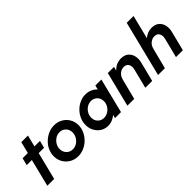

<svg xmlns="http://www.w3.org/2000/svg" viewBox="69 -1411 2167 2167"><g transform="rotate(-45 1153.0 -327.5)"><path d="M47.9 0 129.9 -329.2H47.9L70.1 -416.7H153.5L188.2 -555.6H293.8L259.7 -416.7H347.2L325 -329.2H239.6L156.9 0Z M531.9 12.5Q477.8 12.5 432.6 -12.8Q387.5 -38.2 360.8 -82.6Q334 -127.1 334 -183.3Q334 -231.9 353.8 -276Q373.6 -320.1 409 -354.5Q444.4 -388.9 489.2 -409Q534 -429.2 583.3 -429.2Q639.6 -429.2 684.4 -403.5Q729.2 -377.8 755.2 -333.7Q781.2 -289.6 781.2 -234.7Q781.2 -186.1 760.8 -141.7Q740.3 -97.2 705.6 -62.5Q670.8 -27.8 625.7 -7.6Q580.6 12.5 531.9 12.5ZM543.1 -86.8Q579.2 -86.8 609 -105.9Q638.9 -125 657.3 -156.6Q675.7 -188.2 675.7 -223.6Q675.7 -268.1 646.9 -299.3Q618.1 -330.6 571.5 -330.6Q536.1 -330.6 505.9 -311.1Q475.7 -291.7 457.3 -260.4Q438.9 -229.2 438.9 -193.8Q438.9 -148.6 468.1 -117.7Q497.2 -86.8 543.1 -86.8Z M1013.2 8.3Q963.9 8.3 924 -16.3Q884 -41 860.8 -83.7Q837.5 -126.4 837.5 -179.2Q837.5 -228.5 857.3 -272.9Q877.1 -317.4 911.1 -351.7Q945.1 -386.1 988.9 -405.9Q1032.6 -425.7 1079.2 -425.7Q1121.5 -425.7 1157.6 -409.7Q1193.8 -393.8 1218.8 -365.3L1231.2 -416.7H1327.1L1223.6 0H1127.8L1138.2 -40.3Q1112.5 -18.8 1080.9 -5.2Q1049.3 8.3 1013.2 8.3ZM1043.1 -88.2Q1078.5 -88.2 1108.7 -107.3Q1138.9 -126.4 1156.9 -157.3Q1175 -188.2 1175 -223.6Q1175 -252.8 1162.2 -276.4Q1149.3 -300 1126 -314.2Q1102.8 -328.5 1072.2 -328.5Q1036.8 -328.5 1006.9 -309.4Q977.1 -290.3 959 -259.4Q941 -228.5 941 -193.8Q941 -164.6 953.8 -140.6Q966.7 -116.7 989.9 -102.4Q1013.2 -88.2 1043.1 -88.2Z M1325.7 0 1429.9 -416.7H1528.5L1516.7 -368.8Q1544.4 -399.3 1579.2 -414.2Q1613.9 -429.2 1650 -429.2Q1706.2 -429.2 1739.2 -401.4Q1772.2 -373.6 1782.6 -329.2Q1793.1 -284.7 1780.6 -235.4L1721.5 0H1611.8L1670.8 -234Q1681.2 -275.7 1664.9 -307.3Q1648.6 -338.9 1604.2 -338.9Q1570.1 -338.9 1539.6 -314.9Q1509 -291 1496.5 -242.4L1434.7 0Z M1815.3 0 1981.9 -666.7H2091L2020.1 -382.6Q2045.8 -406.2 2076.7 -417.7Q2107.6 -429.2 2139.6 -429.2Q2195.8 -429.2 2228.8 -401.4Q2261.8 -373.6 2272.2 -329.2Q2282.6 -284.7 2270.1 -235.4L2211.1 0H2101.4L2160.4 -234Q2170.8 -275.7 2154.5 -307.3Q2138.2 -338.9 2093.8 -338.9Q2059.7 -338.9 2028.8 -314.9Q1997.9 -291 1986.1 -242.4L1924.3 0Z"/></g></svg>

Font: Afacad SemiBold
Style: Italic
Weight: 600
Italic angle: -14°
Designer: Kristian Moeller
Foundry: Dicotype
Version: Version 1.000